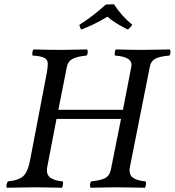

<svg xmlns="http://www.w3.org/2000/svg" viewBox="-20 -879 820 901"><path d="M245.1 -320.8 201.2 -92.8Q198.2 -74.7 203.1 -62.3Q208 -49.8 220 -43Q231.9 -36.1 244.4 -32.7Q256.8 -29.3 273.9 -27.8Q276.9 -23.9 275.4 -12.9Q273.9 -2 271 2Q194.8 0 154.8 0H137.2Q100.1 0 12.2 2Q8.8 -3.9 10.5 -12.2Q12.2 -20.5 17.1 -27.8Q67.9 -32.7 89.1 -52.5Q110.4 -72.3 120.1 -122.1L196.8 -522Q204.1 -556.6 204.1 -582Q204.1 -599.1 187.7 -607.7Q171.4 -616.2 132.8 -618.2Q130.4 -626 132.3 -635.5Q134.3 -645 137.2 -647Q203.6 -645 254.9 -645H278.8Q311 -645 389.2 -647Q392.6 -641.1 391.4 -631.1Q390.1 -621.1 386.2 -618.2Q342.3 -614.3 320.3 -602.5Q298.3 -590.8 293.9 -565.9L253.9 -363.8H557.1L596.2 -565.9Q600.6 -589.8 581.5 -602.5Q562.5 -615.2 520 -618.2Q517.1 -622.1 518.6 -633.1Q520 -644 522.9 -647Q599.1 -645 640.1 -645H655.8Q689.9 -645 777.8 -647Q780.8 -641.1 779.8 -631.1Q778.8 -621.1 774.9 -618.2Q728 -614.3 707.8 -602.8Q687.5 -591.3 683.1 -565.9L589.8 -96.2Q583 -60.5 602.8 -45.9Q622.6 -31.2 663.1 -27.8Q666 -23.9 664.6 -12.9Q663.1 -2 660.2 2Q574.2 0 532.2 0H515.1Q482.9 0 404.8 2Q401.4 -4.9 402.6 -14.9Q403.8 -24.9 408.2 -27.8Q431.6 -30.3 447.5 -34.2Q463.4 -38.1 473.1 -43Q482.9 -47.9 488.8 -56.4Q494.6 -64.9 497.6 -73.5Q500.5 -82 502.9 -96.2L547.9 -320.8ZM601.1 -762.2Q590.3 -748 580.1 -740.2Q518.1 -770.5 483.9 -800.8Q431.2 -767.6 361.8 -740.2Q356 -746.1 352.1 -762.2Q414.6 -801.8 477.1 -857.9L515.1 -858.9Q547.4 -807.1 601.1 -762.2Z"/></svg>

Font: Common Serif News
Style: Italic
Weight: 450
Italic angle: -12°
Designer: Philipp H. Poll, Khaled Hosny
Foundry: Stefan Peev, Context Ltd.
Version: Version 1.026